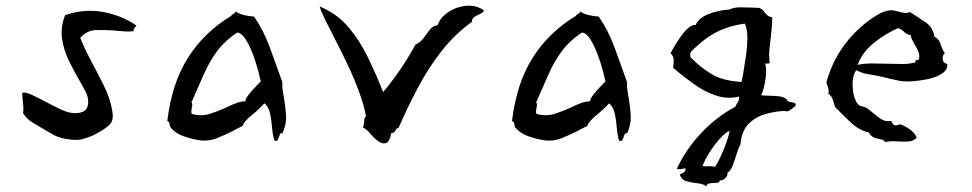

<svg xmlns="http://www.w3.org/2000/svg" viewBox="-20 -497 3464 684"><path d="M466 -406Q465 -405 463 -402Q460 -399 457.5 -395Q455 -391 456 -386Q441 -384 425 -385Q409 -386 391 -388Q357 -391 323 -390Q289 -389 266 -362Q280 -326 303.5 -282Q327 -238 349.5 -193Q372 -148 379 -107Q387 -70 371.5 -54Q356 -38 322 -20Q299 -8 274.5 -1.5Q250 5 210 -3Q187 -8 174 -15Q161 -22 144 -32Q120 -46 97.5 -59.5Q75 -73 62 -94Q64 -104 63 -116.5Q62 -129 61 -140Q60 -149 59.5 -156Q59 -163 60 -167Q72 -169 92.5 -159.5Q113 -150 138 -137Q167 -121 198 -106.5Q229 -92 253 -94Q288 -96 293 -122Q298 -148 282 -176Q278 -184 273 -192.5Q268 -201 263 -210Q244 -243 225.5 -280.5Q207 -318 201 -359Q195 -400 212 -443Q282 -467 349 -454Q416 -441 466 -406Z M986 -22Q980 -24 978 -20Q976 -16 974 -10Q972 -3 968.5 2.5Q965 8 957 3Q951 -19 949 -44.5Q947 -70 942 -93Q937 -116 922 -129Q902 -107 876 -86Q850 -65 844 -48Q836 -44 827.5 -40Q819 -36 811 -31Q783 -17 753.5 -5Q724 7 693 3Q665 -1 634.5 -11.5Q604 -22 587 -44Q584 -51 584 -56.5Q584 -62 576 -66Q592 -200 649.5 -291Q707 -382 803 -440Q806 -445 811.5 -447.5Q817 -450 819 -456Q833 -447 850.5 -443Q868 -439 885 -438Q919 -389 941.5 -327.5Q964 -266 986 -204Q985 -190 987 -175.5Q989 -161 992 -146Q997 -117 999 -85.5Q1001 -54 986 -22ZM909 -207Q907 -217 900 -244Q893 -271 881.5 -302Q870 -333 855.5 -356.5Q841 -380 825 -381Q780 -351 752.5 -313.5Q725 -276 705.5 -231Q686 -186 662 -132Q665 -129 665 -123.5Q665 -118 663 -112Q662 -106 661.5 -100Q661 -94 664 -91Q698 -82 728 -91.5Q758 -101 786 -114Q804 -123 821 -129.5Q838 -136 854 -136Q855 -146 866 -160Q877 -174 890 -187.5Q903 -201 909 -207Z M1704 -460Q1702 -454 1696 -450.5Q1690 -447 1684 -444Q1675 -441 1668 -435.5Q1661 -430 1661 -419Q1600 -375 1553 -315Q1506 -255 1469 -185Q1432 -115 1400 -42Q1392 -40 1388.5 -31.5Q1385 -23 1374 -23Q1368 8 1356 12.5Q1344 17 1329 7Q1313 -4 1300.5 -19.5Q1288 -35 1273 -43Q1278 -57 1277.5 -66.5Q1277 -76 1284 -83Q1276 -125 1258.5 -172Q1241 -219 1219 -265.5Q1197 -312 1175.5 -353.5Q1154 -395 1138.5 -426.5Q1123 -458 1119 -474Q1181 -448 1221.5 -400Q1262 -352 1291 -292Q1320 -232 1345 -169Q1377 -207 1406 -249.5Q1435 -292 1460 -338Q1477 -345 1488.5 -361Q1500 -377 1511.5 -391.5Q1523 -406 1539 -407Q1545 -427 1563.5 -443.5Q1582 -460 1607 -469Q1632 -478 1657.5 -476.5Q1683 -475 1704 -460Z M2214 -22Q2208 -24 2206 -20Q2204 -16 2202 -10Q2200 -3 2196.5 2.5Q2193 8 2185 3Q2179 -19 2177 -44.5Q2175 -70 2170 -93Q2165 -116 2150 -129Q2130 -107 2104 -86Q2078 -65 2072 -48Q2064 -44 2055.5 -40Q2047 -36 2039 -31Q2011 -17 1981.5 -5Q1952 7 1921 3Q1893 -1 1862.5 -11.5Q1832 -22 1815 -44Q1812 -51 1812 -56.5Q1812 -62 1804 -66Q1820 -200 1877.5 -291Q1935 -382 2031 -440Q2034 -445 2039.5 -447.5Q2045 -450 2047 -456Q2061 -447 2078.5 -443Q2096 -439 2113 -438Q2147 -389 2169.5 -327.5Q2192 -266 2214 -204Q2213 -190 2215 -175.5Q2217 -161 2220 -146Q2225 -117 2227 -85.5Q2229 -54 2214 -22ZM2137 -207Q2135 -217 2128 -244Q2121 -271 2109.5 -302Q2098 -333 2083.5 -356.5Q2069 -380 2053 -381Q2008 -351 1980.5 -313.5Q1953 -276 1933.5 -231Q1914 -186 1890 -132Q1893 -129 1893 -123.5Q1893 -118 1891 -112Q1890 -106 1889.5 -100Q1889 -94 1892 -91Q1926 -82 1956 -91.5Q1986 -101 2014 -114Q2032 -123 2049 -129.5Q2066 -136 2082 -136Q2083 -146 2094 -160Q2105 -174 2118 -187.5Q2131 -201 2137 -207Z M2814 -120Q2813 -119 2811 -117Q2801 -109 2792.5 -103.5Q2784 -98 2775 -102Q2736 -100 2701.5 -89Q2667 -78 2644 -52.5Q2621 -27 2618 18Q2612 26 2605 49Q2598 72 2590 93Q2582 114 2571 118Q2574 126 2566 135.5Q2558 145 2544 146Q2543 153 2536.5 154Q2530 155 2523 155Q2514 155 2506.5 156.5Q2499 158 2496 167Q2486 158 2465.5 156Q2445 154 2426 148.5Q2407 143 2402 124Q2409 122 2416 117Q2423 112 2422 102Q2405 107 2391 105Q2422 37 2476.5 -21.5Q2531 -80 2600 -117Q2601 -121 2603 -124Q2605 -127 2606 -129Q2609 -133 2611 -138Q2613 -143 2613 -153Q2570 -143 2529.5 -157Q2489 -171 2453.5 -196.5Q2418 -222 2388 -247Q2386 -249 2383.5 -251Q2381 -253 2378 -255Q2380 -266 2380 -282Q2380 -298 2369 -307Q2371 -312 2380.5 -328.5Q2390 -345 2403.5 -364.5Q2417 -384 2431.5 -397Q2446 -410 2458 -408Q2470 -434 2505.5 -447.5Q2541 -461 2578 -463Q2596 -471 2617 -471Q2638 -471 2657 -470Q2664 -470 2671 -469.5Q2678 -469 2684 -469Q2695 -465 2700.5 -457.5Q2706 -450 2712 -444Q2718 -438 2731 -435Q2731 -416 2729.5 -398.5Q2728 -381 2726 -365Q2723 -342 2721 -320Q2719 -298 2722 -274Q2720 -269 2709 -271Q2707 -271 2706 -271Q2711 -250 2708.5 -226.5Q2706 -203 2701 -184Q2696 -165 2691 -158Q2697 -157 2704.5 -156.5Q2712 -156 2720 -156Q2737 -156 2754.5 -154Q2772 -152 2784 -142Q2784 -137 2788.5 -135.5Q2793 -134 2799 -133Q2806 -132 2811 -130Q2816 -128 2814 -120ZM2634 -413Q2582 -406 2542.5 -387.5Q2503 -369 2471 -340Q2468 -337 2462 -332Q2452 -324 2444 -315Q2436 -306 2440 -293Q2475 -257 2515 -233Q2555 -209 2622 -205Q2623 -211 2624 -217.5Q2625 -224 2627 -231Q2632 -262 2637 -295Q2642 -328 2642.5 -359Q2643 -390 2634 -413ZM2579 -31Q2564 -25 2544 -2.5Q2524 20 2507 47Q2490 74 2483 94Q2487 95 2492 95.5Q2497 96 2503 95Q2510 95 2516.5 95.5Q2523 96 2527 98Q2535 87 2546.5 62.5Q2558 38 2567.5 11.5Q2577 -15 2579 -31Z M3355 -269Q3356 -251 3342 -239.5Q3328 -228 3306.5 -221Q3285 -214 3262 -211Q3239 -208 3222 -207Q3199 -206 3180.5 -210Q3162 -214 3144 -218Q3139 -219 3134 -220.5Q3129 -222 3124 -223Q3102 -228 3074.5 -232.5Q3047 -237 3031 -247Q3022 -237 3019 -217.5Q3016 -198 3018.5 -176.5Q3021 -155 3028.5 -138.5Q3036 -122 3047 -119Q3061 -117 3071.5 -109.5Q3082 -102 3092 -93Q3105 -82 3119.5 -72.5Q3134 -63 3155 -66Q3162 -51 3167.5 -50.5Q3173 -50 3179 -52Q3184 -54 3187 -54Q3201 -50 3220 -37Q3239 -24 3246 -6Q3232 6 3217 7Q3202 8 3185 7Q3173 6 3160 6Q3147 6 3133 9Q3129 1 3118.5 -0.5Q3108 -2 3096 -6Q3084 -10 3075 -25Q3040 -33 3010 -61.5Q2980 -90 2955 -116Q2951 -130 2946.5 -143Q2942 -156 2931 -163Q2933 -174 2931.5 -180Q2930 -186 2928 -192Q2927 -194 2926 -196.5Q2925 -199 2924 -203Q2936 -250 2961 -295Q2986 -340 3024 -379Q3039 -395 3060.5 -412.5Q3082 -430 3105.5 -444Q3129 -458 3149 -460Q3157 -461 3164.5 -459.5Q3172 -458 3180 -456Q3190 -453 3200.5 -451.5Q3211 -450 3222 -454Q3252 -435 3278 -417Q3304 -399 3309 -366Q3325 -359 3330.5 -340.5Q3336 -322 3346 -307Q3336 -299 3338.5 -285Q3341 -271 3355 -269ZM3254 -287Q3257 -301 3251 -314.5Q3245 -328 3237 -341Q3232 -350 3228.5 -357.5Q3225 -365 3224 -372Q3210 -374 3202 -382.5Q3194 -391 3180 -397Q3134 -377 3093.5 -344.5Q3053 -312 3035 -266Q3059 -271 3086.5 -271Q3114 -271 3141 -270Q3169 -269 3195 -269Q3221 -269 3241 -275Q3241 -284 3246.5 -283Q3252 -282 3254 -287Z"/></svg>

Font: Yuji Boku
Style: Regular
Weight: 400
Designer: Kataoka Yuji
Foundry: Kinuta Font Factory
Version: Version 3.002